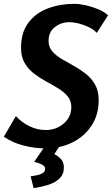

<svg xmlns="http://www.w3.org/2000/svg" viewBox="-56 -764 585 1004"><path d="M333 -744Q359 -744 392.5 -736.5Q426 -729 458 -715.5Q490 -702 509 -684L450 -592Q435 -609 409.5 -621.5Q384 -634 357 -641Q330 -648 307 -648Q264 -648 231 -622.5Q198 -597 198 -550Q198 -518 217 -496Q236 -474 266 -456Q296 -438 329 -420Q362 -402 392 -378.5Q422 -355 441 -322Q460 -289 460 -240Q460 -163 422 -106Q384 -49 321 -18.5Q258 12 183 12Q127 12 69 -2.5Q11 -17 -36 -49L27 -157Q57 -124 98 -104Q139 -84 184 -84Q219 -84 249 -99Q279 -114 298 -141Q317 -168 317 -204Q317 -237 298 -260Q279 -283 249 -301.5Q219 -320 185.5 -338Q152 -356 122 -379Q92 -402 73 -434.5Q54 -467 54 -514Q54 -595 93 -646Q132 -697 195.5 -720.5Q259 -744 333 -744ZM278 112Q278 148 254.5 170Q231 192 195 203Q159 214 120 220L104 158Q117 156 134.5 153Q152 150 166 142Q180 134 180 118Q180 105 164.5 97Q149 89 123 82L188 -13H264L228 42Q245 50 261.5 66.5Q278 83 278 112Z"/></svg>

Font: Rosario
Style: Bold Italic
Weight: 700
Italic angle: -8.05°
Designer: Hector Gatti
Foundry: Omnibus Type
Version: Version 1.101; ttfautohint (v1.8.1.43-b0c9)